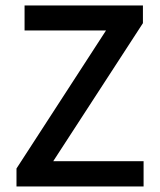

<svg xmlns="http://www.w3.org/2000/svg" viewBox="-20 -674 577 694"><path d="M68.8 -654.3H496.6V-590.3L172.4 -91.3H499V0H39.6V-64.9L363.3 -564H68.8Z"/></svg>

Font: Varta
Style: Bold
Weight: 700
Designer: Joana Correia, Viktoriya Grabowska, Eben Sorkin
Foundry: Sorkin Type
Version: Version 1.002; ttfautohint (v1.3) -l 8 -r 24 -G 200 -x 12 -H